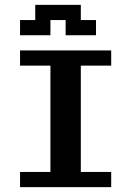

<svg xmlns="http://www.w3.org/2000/svg" viewBox="-20 -770 540 790"><path d="M62.5 -687.5H125V-750H312.5V-687.5H375V-625H250V-687.5H187.5V-625H62.5ZM62.5 -562.5H437.5V-500H312.5V-62.5H437.5V0H62.5V-62.5H187.5V-500H62.5Z"/></svg>

Font: NeoDunggeunmo Code
Style: Regular
Weight: 400
Monospace: yes
Version: Version 1.600